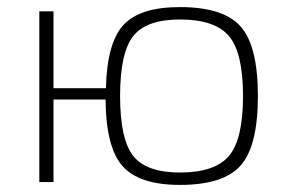

<svg xmlns="http://www.w3.org/2000/svg" viewBox="-20 -514 814 542"><path d="M131 -265H279Q282 -393 328.5 -443.5Q375 -494 488 -494Q611 -494 659.5 -439Q708 -384 708 -243Q708 -102 659.5 -47Q611 8 488 8Q373 8 326 -45Q279 -98 278 -233H131V0H91V-482H131ZM488 -27Q587 -27 626.5 -74Q666 -121 666 -243Q666 -365 626.5 -412Q587 -459 488 -459Q393 -459 356 -412Q319 -365 319 -243Q319 -121 356 -74Q393 -27 488 -27Z"/></svg>

Font: Exo 2.0 Extra Light
Style: Regular
Weight: 250
Designer: Natanael Gama
Version: Version 1.001;PS 001.001;hotconv 1.0.70;makeotf.lib2.5.58329